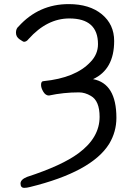

<svg xmlns="http://www.w3.org/2000/svg" viewBox="-20 -739 640 927"><path d="M97.2 168Q79.1 168 79.1 147Q79.1 127.9 110.4 115.2Q279.3 60.1 358.9 1Q460.9 -74.2 460.9 -174.8Q460.9 -252 418.9 -275.9Q390.1 -293 361.3 -293Q287.1 -293 216.3 -277.8Q200.2 -277.8 189.2 -295.9Q178.2 -314 178.2 -329.1Q178.2 -347.2 189.9 -347.2Q345.2 -362.8 417 -439.9Q453.1 -477.1 453.1 -525.9Q453.1 -649.9 314.9 -649.9Q207 -649.9 118.2 -550.8Q107.9 -537.1 95.2 -537.1Q92.3 -537.1 74.7 -549.1Q57.1 -561 57.1 -581.1Q57.1 -601.1 69.3 -610.8Q167 -719.2 312 -719.2Q412.1 -719.2 471.7 -670.2Q531.2 -621.1 531.2 -541Q531.2 -403.8 429.2 -356.9Q542 -335.9 542 -169.9Q542 -103 507.3 -44.9Q423.3 90.8 124 164.1Q108.9 168 97.2 168Z"/></svg>

Font: LXGW WenKai GB Screen
Style: Regular
Weight: 400
Designer: LXGW / Fontworks Inc.
Foundry: LXGW / Fontworks Inc.
Version: Version 1.321;February 19, 2024;FontCreator 14.0.0.2901 64-b